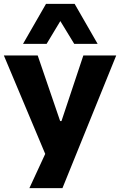

<svg xmlns="http://www.w3.org/2000/svg" viewBox="-24 -793 621 993"><path d="M128 180 233 -47V58L-4 -506H171L287 -167H294L407 -506H577L299 180ZM95 -566 214 -773H362L481 -566H360L288 -684L217 -566Z"/></svg>

Font: Nunito Sans 6pt ExtraBold
Style: Regular
Weight: 800
Version: Version 3.101;gftools[0.9.27]